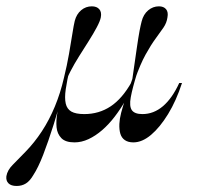

<svg xmlns="http://www.w3.org/2000/svg" viewBox="-89 -447 653 618"><path d="M-35.5 151.6Q-53.2 151.6 -61.7 143.1Q-70.2 134.7 -68.5 120.2Q-65.3 100.8 -48 83.5Q-30.6 66.1 -7.3 41.9Q21.8 12.1 45.6 -24.2Q69.4 -60.5 87.5 -104Q105.6 -147.6 116.9 -196.8Q126.6 -236.3 133.1 -273.4Q139.5 -310.5 144 -338.7Q148.4 -366.9 151.6 -379.8Q157.3 -401.6 172.2 -414.1Q187.1 -426.6 206.5 -426.6Q222.6 -426.6 230.6 -417.3Q238.7 -408.1 235.5 -391.1Q233.1 -379 222.6 -359.3Q212.1 -339.5 196.8 -315.3Q181.5 -291.1 165.7 -266.1Q150 -241.1 138.3 -218.5Q126.6 -196 121.8 -178.2Q102.4 -105.6 84.3 -48Q66.1 9.7 50 51.2Q33.9 92.7 18.5 116.1Q7.3 135.5 -5.6 143.5Q-18.5 151.6 -35.5 151.6ZM150.8 11.3Q121.8 11.3 108.5 -2.4Q95.2 -16.1 93.1 -37.1Q91.1 -58.1 95.2 -81.5Q99.2 -104.8 103.2 -125L126.6 -229H136.3Q126.6 -187.9 122.6 -159.7Q118.5 -131.5 122.6 -113.7Q126.6 -96 140.7 -87.9Q154.8 -79.8 182.3 -79.8Q229.8 -79.8 267.3 -104.8Q304.8 -129.8 334.7 -183.1L341.1 -179.8Q330.6 -150.8 314.5 -123Q298.4 -95.2 279.8 -71Q261.3 -46.8 239.9 -28.2Q218.5 -9.7 196 0.8Q173.4 11.3 150.8 11.3ZM340.3 11.3Q323.4 11.3 312.9 4Q302.4 -3.2 298.4 -16.5Q294.4 -29.8 295.2 -48.4Q296 -64.5 300.8 -83.5Q305.6 -102.4 316.1 -133.5Q326.6 -164.5 345.2 -216.1L352.4 -212.1Q337.1 -162.9 331.9 -133.9Q326.6 -104.8 335.5 -92.3Q344.4 -79.8 369.4 -79.8Q405.6 -79.8 435.5 -105.2Q465.3 -130.6 487.9 -179.8H496.8Q478.2 -122.6 452 -79.8Q425.8 -37.1 397.2 -12.9Q368.5 11.3 340.3 11.3ZM336.3 -187.9Q346 -254.8 351.2 -291.5Q356.5 -328.2 360.1 -347.2Q363.7 -366.1 366.9 -378.2Q372.6 -400.8 387.9 -413.7Q403.2 -426.6 422.6 -426.6Q437.9 -426.6 445.6 -417.3Q453.2 -408.1 450 -391.1Q447.6 -373.4 437.1 -358.1Q426.6 -342.7 411.7 -322.6Q396.8 -302.4 379.4 -271Q362.1 -239.5 345.2 -191.1Z"/></svg>

Font: Playfair 144pt
Style: Italic
Weight: 400
Italic angle: -15.6°
Designer: Claus Eggers Sørensen
Foundry: Claus Eggers Sørensen
Version: Version 2.001;gftools[0.9.30]